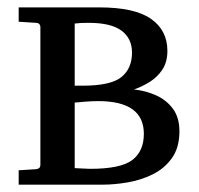

<svg xmlns="http://www.w3.org/2000/svg" viewBox="-20 -502 542 522"><path d="M467.8 -145Q467.8 -100.6 447.3 -72Q426.8 -43.5 394.8 -27.8Q362.8 -12.2 326.9 -6.1Q291 0 259.8 0H30.8V-39.1L78.1 -42Q89.8 -43.5 89.8 -53.2V-429.2Q89.8 -432.1 87.4 -435.8Q85 -439.5 78.1 -439.9L30.8 -442.9V-481.9H250Q346.2 -481.9 390.6 -450.7Q435.1 -419.4 435.1 -363.8Q435.1 -333.5 421.4 -312.7Q407.7 -292 386.7 -279.1Q365.7 -266.1 344.2 -258.8Q376 -255.4 404.1 -242.9Q432.1 -230.5 450 -206.5Q467.8 -182.6 467.8 -145ZM338.9 -358.9Q338.9 -397.5 310.3 -418.7Q281.7 -439.9 221.2 -439.9Q210.4 -439.9 200.2 -439.5Q189.9 -439 183.1 -438V-269Q188.5 -269 194.1 -269Q199.7 -269 204.1 -269Q281.2 -269 310.1 -292.5Q338.9 -315.9 338.9 -358.9ZM371.1 -138.2Q371.1 -227.1 247.1 -227.1Q230.5 -227.1 211.7 -225.6Q192.9 -224.1 183.1 -223.1V-44.9Q190.4 -44.9 203.1 -43.9Q215.8 -43 225.1 -43Q308.1 -43 339.6 -66.9Q371.1 -90.8 371.1 -138.2Z"/></svg>

Font: Charis
Style: Regular
Weight: 400
Designer: Walt Agee, Miriam Martin, Annie Olsen, Victor Gaultney, Lorna Priest, Alan Ward, Bob Hallissy, Martin Hosken, Sharon Cor
Foundry: SIL Global
Version: Version 7.000